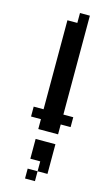

<svg xmlns="http://www.w3.org/2000/svg" viewBox="-125 -612 489 893"><g transform="rotate(15 119.0 -166.0)"><path d="M95.2 -47.6H142.9V0H95.2ZM142.9 -47.6H190.5V0H142.9ZM47.6 -95.2H95.2V-47.6H47.6ZM95.2 -95.2H142.9V-47.6H95.2ZM142.9 -95.2H190.5V-47.6H142.9ZM190.5 -95.2H238.1V-47.6H190.5ZM95.2 -142.9H142.9V-95.2H95.2ZM142.9 -142.9H190.5V-95.2H142.9ZM142.9 -190.5H190.5V-142.9H142.9ZM142.9 -238.1H190.5V-190.5H142.9ZM95.2 -238.1H142.9V-190.5H95.2ZM95.2 -285.7H142.9V-238.1H95.2ZM95.2 -333.3H142.9V-285.7H95.2ZM95.2 -190.5H142.9V-142.9H95.2ZM142.9 -285.7H190.5V-238.1H142.9ZM142.9 -333.3H190.5V-285.7H142.9ZM142.9 -381H190.5V-333.3H142.9ZM142.9 -523.8H190.5V-476.2H142.9ZM142.9 -476.2H190.5V-428.6H142.9ZM142.9 -428.6H190.5V-381H142.9ZM95.2 -381H142.9V-333.3H95.2ZM95.2 -428.6H142.9V-381H95.2ZM95.2 -476.2H142.9V-428.6H95.2ZM95.2 -523.8H142.9V-476.2H95.2ZM142.9 -571.4H190.5V-523.8H142.9ZM142.9 95.2H190.5V142.9H142.9ZM142.9 47.6H190.5V95.2H142.9ZM95.2 47.6H142.9V95.2H95.2ZM142.9 142.9H190.5V190.5H142.9ZM95.2 190.5H142.9V238.1H95.2ZM95.2 95.2H142.9V142.9H95.2Z"/></g></svg>

Font: Jacquard 12
Style: Regular
Weight: 400
Designer: Sarah Cadigan-Fried
Version: Version 1.000; ttfautohint (v1.8.4.7-5d5b)